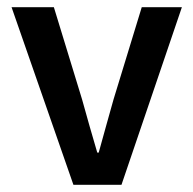

<svg xmlns="http://www.w3.org/2000/svg" viewBox="-20 -511 535 531"><path d="M183 0 12 -491H129L207 -236Q217 -200 227.5 -163Q238 -126 249 -89H253Q263 -126 273.5 -163Q284 -200 294 -236L372 -491H483L316 0Z"/></svg>

Font: Mada SemiBold
Style: Regular
Weight: 600
Designer: Khaled Hosny
Version: Version 1.5